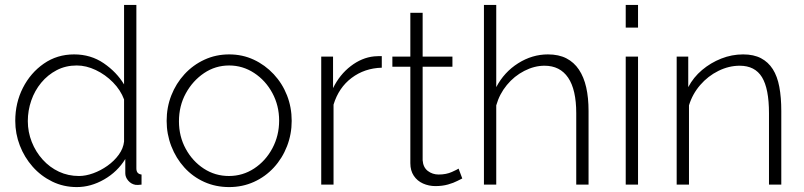

<svg xmlns="http://www.w3.org/2000/svg" viewBox="-20 -750 3267 780"><path d="M42 -259Q42 -332 73 -393Q104 -454 158 -491.5Q212 -529 281 -529Q349 -529 401.5 -493Q454 -457 484 -407V-730H534V-66Q534 -54 539.5 -48Q545 -42 555 -41V0Q539 2 531 1Q513 -2 501 -16Q489 -30 489 -46V-104Q457 -52 403 -21Q349 10 292 10Q238 10 192 -12.5Q146 -35 112.5 -73Q79 -111 60.5 -159Q42 -207 42 -259ZM484 -175V-346Q470 -384 439 -415.5Q408 -447 369 -465.5Q330 -484 292 -484Q247 -484 210.5 -465Q174 -446 147.5 -414Q121 -382 107 -341.5Q93 -301 93 -258Q93 -214 109 -173.5Q125 -133 153.5 -101.5Q182 -70 219.5 -52.5Q257 -35 301 -35Q328 -35 358.5 -46Q389 -57 416.5 -76.5Q444 -96 462.5 -121.5Q481 -147 484 -175Z M911 10Q856 10 809.5 -11Q763 -32 729 -69.5Q695 -107 676 -156Q657 -205 657 -259Q657 -314 676 -362.5Q695 -411 729.5 -448.5Q764 -486 810.5 -507.5Q857 -529 911 -529Q965 -529 1011 -507.5Q1057 -486 1092 -448.5Q1127 -411 1146 -362.5Q1165 -314 1165 -259Q1165 -205 1146 -156Q1127 -107 1092.5 -69.5Q1058 -32 1011.5 -11Q965 10 911 10ZM707 -257Q707 -196 734.5 -145.5Q762 -95 808 -65Q854 -35 910 -35Q966 -35 1012.5 -65.5Q1059 -96 1086.5 -147.5Q1114 -199 1114 -260Q1114 -321 1086.5 -372Q1059 -423 1012.5 -453.5Q966 -484 911 -484Q855 -484 809 -453Q763 -422 735 -371Q707 -320 707 -257Z M1531 -475Q1461 -473 1408.5 -433.5Q1356 -394 1335 -325V0H1285V-520H1333V-392Q1360 -447 1405 -481.5Q1450 -516 1500 -521Q1510 -522 1518 -522Q1526 -522 1531 -522Z M1858 -25Q1853 -23 1838 -15Q1823 -7 1800 -0.5Q1777 6 1749 6Q1722 6 1698.5 -4.5Q1675 -15 1661 -36Q1647 -57 1647 -87V-479H1574V-520H1647V-698H1697V-520H1818V-479H1697V-99Q1699 -70 1718 -55.5Q1737 -41 1762 -41Q1793 -41 1816 -51.5Q1839 -62 1843 -65Z M2371 0H2321V-290Q2321 -386 2288 -434.5Q2255 -483 2192 -483Q2151 -483 2110 -462Q2069 -441 2039 -404.5Q2009 -368 1996 -322V0H1946V-730H1996V-396Q2028 -457 2085 -493Q2142 -529 2206 -529Q2250 -529 2281 -513Q2312 -497 2332 -467Q2352 -437 2361.5 -395Q2371 -353 2371 -299Z M2522 0V-520H2572V0ZM2522 -638V-730H2572V-638Z M3154 0H3104V-290Q3104 -390 3075.5 -436.5Q3047 -483 2985 -483Q2941 -483 2898.5 -462Q2856 -441 2824.5 -404.5Q2793 -368 2779 -322V0H2729V-520H2776V-396Q2797 -436 2832 -465.5Q2867 -495 2910 -512Q2953 -529 2999 -529Q3042 -529 3071.5 -513.5Q3101 -498 3119.5 -469Q3138 -440 3146 -397Q3154 -354 3154 -299Z"/></svg>

Font: Raleway Thin Light
Style: Regular
Weight: 300
Version: Version 4.026